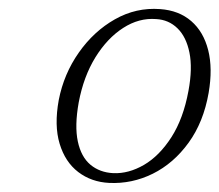

<svg xmlns="http://www.w3.org/2000/svg" viewBox="-20 -731 495 433"><path d="M341 -710.5Q383.5 -707.5 411.2 -683.5Q439 -659.5 449.5 -618Q460 -576.5 450.5 -521.5Q439 -455.5 405.2 -409Q371.5 -362.5 324.5 -339.2Q277.5 -316 226 -318.5Q186 -320.5 156.5 -343Q127 -365.5 114.5 -406.8Q102 -448 112.5 -505.5Q124 -564.5 157.8 -612.5Q191.5 -660.5 239.2 -687.5Q287 -714.5 341 -710.5ZM235.5 -340.5Q270 -339 304.8 -359.2Q339.5 -379.5 366.5 -421.5Q393.5 -463.5 405 -526Q414.5 -577 407.2 -612.5Q400 -648 380.2 -667.2Q360.5 -686.5 332 -688Q293.5 -691 257.8 -668Q222 -645 195.2 -601.8Q168.5 -558.5 157.5 -500Q148 -447 155.5 -412Q163 -377 184 -359.5Q205 -342 235.5 -340.5Z"/></svg>

Font: Fraunces 72pt Soft Wonky ExtraLight
Style: Italic
Weight: 250
Italic angle: -16°
Version: Version 1.000;[b76b70a41]